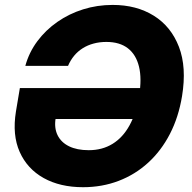

<svg xmlns="http://www.w3.org/2000/svg" viewBox="-20 -758 789 788"><path d="M320.8 10.3Q226.6 10.3 159.2 -27.3Q91.8 -64.9 60.8 -134.5Q29.8 -204.1 45.4 -300.3L61.5 -396.5H598.1L577.1 -269.5H173.8L208.5 -273.4Q201.7 -233.4 216.1 -203.6Q230.5 -173.8 263.2 -157.7Q295.9 -141.6 344.2 -141.6Q399.9 -141.6 442.1 -167.7Q484.4 -193.8 511.7 -243.7Q539.1 -293.5 550.8 -364.7Q562.5 -435.1 550.5 -484.4Q538.6 -533.7 504.9 -559.8Q471.2 -585.9 416.5 -585.9Q388.7 -585.9 364.3 -579.3Q339.8 -572.8 319.6 -560.1Q299.3 -547.4 284.2 -529.1Q269 -510.7 259.3 -487.8H84Q99.1 -543 133.3 -588.9Q167.5 -634.8 215.6 -668.2Q263.7 -701.7 321.3 -719.7Q378.9 -737.8 442.4 -737.8Q540 -737.8 611.1 -693.6Q682.1 -649.4 714.4 -565.7Q746.6 -481.9 727.1 -363.3Q712.9 -276.9 677.2 -208Q641.6 -139.2 588.1 -90.3Q534.7 -41.5 466.8 -15.6Q398.9 10.3 320.8 10.3Z"/></svg>

Font: Inter 18pt ExtraBold
Style: Italic
Weight: 800
Italic angle: -9.3988°
Designer: Rasmus Andersson
Foundry: rsms
Version: Version 4.001;git-66647c0bb